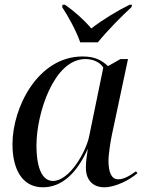

<svg xmlns="http://www.w3.org/2000/svg" viewBox="-20 -786 620 816"><path d="M321 -606H396C436 -656 497 -717 539 -756L541 -766H531C478 -740 414 -701 368 -665C338 -701 295 -739 256 -766H246L244 -756C270 -717 304 -655 321 -606ZM162 10C242 10 305 -48 352 -151H353C348 -118 345 -100 345 -73C345 -21 375 10 423 10C473 10 535 -24 564 -50L558 -58C528 -36 504 -24 482 -24C455 -24 441 -51 441 -104C441 -131 451 -193 456 -215L524 -535H492L439 -505C413 -529 385 -546 331 -546C141 -546 33 -329 33 -173C33 -69 73 10 162 10ZM205 -17C165 -17 135 -60 135 -169C135 -302 208 -535 343 -535C374 -535 404 -523 419 -499L359 -207C346 -142 276 -17 205 -17Z"/></svg>

Font: Noto Serif Display
Style: Italic
Weight: 400
Italic angle: -12°
Designer: Monotype Design Team
Foundry: Monotype Imaging Inc.
Version: Version 2.009